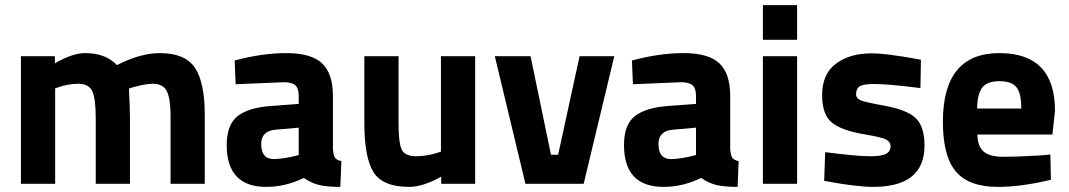

<svg xmlns="http://www.w3.org/2000/svg" viewBox="-20 -720 4186 752"><path d="M196 0H62V-500H195V-472Q264 -512 313 -512Q394 -512 438 -465Q530 -512 606 -512Q705 -512 743.5 -454.5Q782 -397 782 -271V0H648V-267Q648 -331 634 -361.5Q620 -392 578 -392Q560 -392 537 -387Q514 -382 500 -378L485 -373Q489 -298 489 -259V0H355V-257Q355 -331 342 -361.5Q329 -392 285 -392Q265 -392 243 -387.5Q221 -383 208 -378L196 -374Z M1284 -344V-136Q1286 -112 1292 -102.5Q1298 -93 1317 -89L1313 12Q1262 12 1231.5 5Q1201 -2 1170 -23Q1098 12 1023 12Q868 12 868 -152Q868 -232 911 -265.5Q954 -299 1043 -305L1150 -313V-344Q1150 -375 1136 -386.5Q1122 -398 1091 -398L903 -390L899 -483Q1006 -512 1102 -512Q1199 -512 1241.5 -472Q1284 -432 1284 -344ZM1150 -220 1059 -212Q1003 -207 1003 -156Q1003 -97 1052 -97Q1071 -97 1095.5 -101Q1120 -105 1135 -109L1150 -113Z M1707 -500H1841V0H1708V-28Q1636 12 1583 12Q1479 12 1443 -45.5Q1407 -103 1407 -238V-500H1541V-236Q1541 -162 1553 -135Q1565 -108 1611 -108Q1633 -108 1657 -112.5Q1681 -117 1694 -122L1707 -126Z M1918 -500H2058L2138 -114H2166L2250 -500H2386L2266 0H2038Z M2840 -344V-136Q2842 -112 2848 -102.5Q2854 -93 2873 -89L2869 12Q2818 12 2787.5 5Q2757 -2 2726 -23Q2654 12 2579 12Q2424 12 2424 -152Q2424 -232 2467 -265.5Q2510 -299 2599 -305L2706 -313V-344Q2706 -375 2692 -386.5Q2678 -398 2647 -398L2459 -390L2455 -483Q2562 -512 2658 -512Q2755 -512 2797.5 -472Q2840 -432 2840 -344ZM2706 -220 2615 -212Q2559 -207 2559 -156Q2559 -97 2608 -97Q2627 -97 2651.5 -101Q2676 -105 2691 -109L2706 -113Z M2968 0V-500H3102V0ZM2968 -564V-700H3102V-564Z M3587 -486 3585 -375Q3461 -391 3403 -391Q3362 -391 3347.5 -382Q3333 -373 3333 -351Q3333 -334 3352.5 -326.5Q3372 -319 3444 -306Q3533 -290 3567 -257Q3601 -224 3601 -150Q3601 12 3400 12Q3367 12 3319 6Q3271 0 3240 -6L3208 -12L3212 -124Q3336 -108 3387 -108Q3433 -108 3450.5 -117.5Q3468 -127 3468 -147Q3468 -165 3449.5 -174Q3431 -183 3365 -194Q3276 -209 3238 -240Q3200 -271 3200 -348Q3200 -430 3254 -470.5Q3308 -511 3393 -511Q3425 -511 3473.5 -504.5Q3522 -498 3554 -492Z M3909 -106Q3945 -106 3991.5 -108Q4038 -110 4066 -112L4094 -115L4096 -16Q3981 12 3888 12Q3775 12 3724 -48Q3673 -108 3673 -243Q3673 -512 3894 -512Q4112 -512 4112 -286L4102 -193H3808Q3809 -147 3832.5 -126.5Q3856 -106 3909 -106ZM3807 -295H3980Q3980 -355 3961 -378.5Q3942 -402 3894 -402Q3847 -402 3827.5 -377.5Q3808 -353 3807 -295Z"/></svg>

Font: TitilliumText
Style: ExtraBold
Weight: 800
Designer: Accademia di Belle Arti di Urbino and others
Foundry: Accademia di Belle Arti di Urbino and others.
Version: Version 60.001